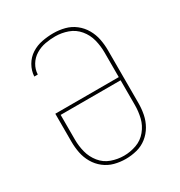

<svg xmlns="http://www.w3.org/2000/svg" viewBox="-176 -864 929 993"><g transform="rotate(-30 288.0 -367.5)"><path d="M288 8Q322 8 355 -0.5Q388 -9 414.5 -30Q441 -51 458 -80.5Q475 -110 481.5 -143Q488 -176 488 -210V-525Q488 -559 481.5 -592Q475 -625 458 -654.5Q441 -684 414 -705Q387 -726 354 -734.5Q321 -743 287 -743Q253 -743 219 -736.5Q185 -730 156 -711.5Q127 -693 109.5 -662.5Q92 -632 90 -598H111Q112 -628 128 -654.5Q144 -681 170.5 -697Q197 -713 227 -718.5Q257 -724 287 -724Q325 -724 361.5 -711Q398 -698 423 -668Q448 -638 457.5 -600.5Q467 -563 467 -525V-377H88V-210Q88 -176 94.5 -143Q101 -110 118 -80.5Q135 -51 162 -30Q189 -9 221.5 -0.5Q254 8 288 8ZM288 -11Q250 -11 213.5 -24Q177 -37 152.5 -67.5Q128 -98 118.5 -135Q109 -172 109 -210V-358H467V-210Q467 -172 458 -135Q449 -98 424 -67.5Q399 -37 362.5 -24Q326 -11 288 -11Z"/></g></svg>

Font: Iosevka Sparkle Thin
Style: Regular
Weight: 100
Designer: Belleve Invis
Foundry: Belleve Invis
Version: Version 4.5.0; ttfautohint (v1.8.3)